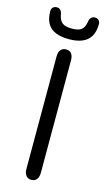

<svg xmlns="http://www.w3.org/2000/svg" viewBox="-122 -822 488 873"><g transform="rotate(15 121.5 -385.0)"><path d="M88 -33Q88 -14 97 -2.5Q106 9 122 9Q139 9 147.5 -2.5Q156 -14 156 -33V-563Q156 -583 147.5 -594Q139 -605 122 -605Q106 -605 97 -594Q88 -583 88 -563ZM185 -752Q181 -725 167 -714Q153 -703 122 -703Q91 -703 77 -714Q63 -725 58 -750Q54 -779 32 -779Q21 -779 14 -772.5Q7 -766 7 -755Q7 -719 20 -696.5Q33 -674 58.5 -663.5Q84 -653 121 -653Q158 -653 183.5 -663.5Q209 -674 222.5 -696.5Q236 -719 236 -755Q236 -765 229.5 -772Q223 -779 212 -779Q189 -779 185 -752Z"/></g></svg>

Font: Beiruti
Style: Regular
Weight: 400
Designer: Arlette Boutros
Foundry: Boutros
Version: Version 1.41